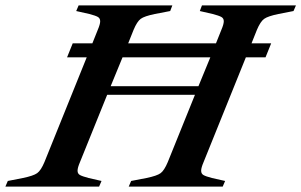

<svg xmlns="http://www.w3.org/2000/svg" viewBox="-77 -693 1119 713"><path d="M1022 -673 1013 -652 957 -641Q918 -633 904 -623Q890 -613 877 -582L857 -532H930L909 -480H836L679 -91Q670 -70 670 -59Q670 -48 678.5 -43Q687 -38 710 -32L759 -21L750 0H401L410 -21L467 -32Q506 -40 519.5 -50Q533 -60 546 -91L647 -341H321L220 -91Q211 -70 211 -59Q211 -48 220 -43Q229 -38 252 -32L300 -21L291 0H-57L-48 -21L8 -32Q47 -40 61 -50Q75 -60 88 -91L245 -480H172L193 -532H266L286 -582Q295 -603 295 -614Q295 -625 286.5 -630Q278 -635 255 -641L206 -652L215 -673H563L555 -652L498 -641Q459 -633 445.5 -623Q432 -613 419 -582L399 -532H725L745 -582Q754 -603 754 -614Q754 -625 745 -630Q736 -635 713 -641L665 -652L673 -673ZM704 -480H378L334 -373H660Z"/></svg>

Font: Ibarra Real Nova SemiBold
Style: Italic
Weight: 600
Italic angle: -22°
Designer: Jose Maria Ribagorda & Octavio Pardo
Foundry: Octavio Pardo
Version: Version 1.014